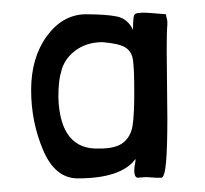

<svg xmlns="http://www.w3.org/2000/svg" viewBox="-20 -742 316 296"><path d="M185 -696Q177 -713 160.5 -716.5Q144 -720 111 -720Q76 -719 52 -686Q28 -653 28 -603Q28 -554 46.5 -510.5Q65 -467 100 -467Q167 -467 189 -497Q189 -493 188 -488.5Q187 -484 187 -479Q187 -469 192 -468L205 -469L221 -468H229Q234 -469 236 -492Q238 -515 238 -559L237 -664Q237 -694 238 -704V-708Q238 -711 237 -714Q236 -717 236 -720Q222 -721 211.5 -722Q201 -723 194 -722Q187 -722 186 -715.5Q185 -709 185 -696ZM187 -599Q187 -566 184.5 -549Q182 -532 170.5 -522.5Q159 -513 134 -513Q73 -510 70 -591Q70 -618 74 -630Q78 -650 95.5 -663.5Q113 -677 138 -677Q163 -675 173 -669Q183 -663 185 -649.5Q187 -636 187 -599Z"/></svg>

Font: Londrina Solid Light
Style: Regular
Weight: 300
Designer: Marcelo Magalhaes
Foundry: Marcelo Magalhães
Version: Version 1.002